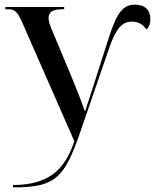

<svg xmlns="http://www.w3.org/2000/svg" viewBox="-20 -566 667 826"><path d="M36 230V240H43C220 240 258 196 325 3L451 -363C481 -449 509 -473 547 -473C576 -473 596 -460 610 -439C621 -449 627 -464 627 -484C627 -521 605 -546 561 -546C509 -546 482 -512 446 -397L384 -204C374 -174 361 -134 346 -86C332 -125 311 -180 290 -230L201 -443C193 -462 189 -477 189 -489C189 -517 211 -526 248 -526H256V-536H3V-526H19C43 -526 56 -514 74 -473L300 42C266 137 215 230 36 230Z"/></svg>

Font: Noto Serif Display Medium
Style: Regular
Weight: 500
Designer: Monotype Design Team
Foundry: Monotype Imaging Inc.
Version: Version 2.009